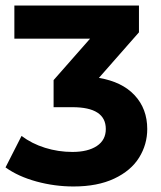

<svg xmlns="http://www.w3.org/2000/svg" viewBox="-20 -664 584 695"><path d="M513 -197Q513 -141 483.5 -93.5Q454 -46 393.5 -17.5Q333 11 246 11Q178 11 112 -7Q46 -25 0 -58L58 -172Q95 -144 143 -129Q191 -114 242 -114Q298 -114 330.5 -135.5Q363 -157 363 -197Q363 -276 242 -276H174V-374L306 -524H32V-644H483V-547L338 -382Q422 -368 467.5 -319Q513 -270 513 -197Z"/></svg>

Font: Montserrat Ace
Style: Bold
Weight: 700
Designer: Julieta Ulanovsky
Foundry: Julieta Ulanovsky
Version: Version 1